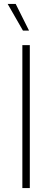

<svg xmlns="http://www.w3.org/2000/svg" viewBox="-20 -959 266 979"><path d="M94 -729H132V0H94ZM19 -939H60L128 -803H97Z"/></svg>

Font: Mona Sans VF XLt
Style: Regular
Weight: 200
Designer: Deni Anggara
Foundry: GitHub
Version: Version 2.000;Glyphs 3.2.3 (3260)